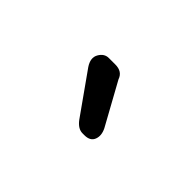

<svg xmlns="http://www.w3.org/2000/svg" viewBox="-36 -493 211 211"><g transform="rotate(45 69.5 -387.5)"><path d="M91 -348H88Q81 -348 75 -356L41 -404Q35 -413 39 -420Q43 -427 50 -427H60Q71 -427 74 -418L101 -369Q105 -361 102.5 -354.5Q100 -348 91 -348Z"/></g></svg>

Font: Chathura
Style: Bold
Weight: 700
Designer: Appaji Ambarisha Darbha
Foundry: Aditya Fonts
Version: Version 1.002 2016